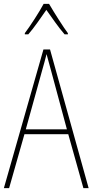

<svg xmlns="http://www.w3.org/2000/svg" viewBox="-20 -970 477 990"><path d="M233 -950H205C182 -907 134 -833 108 -799V-793H126C156 -827 193 -882 219 -919C247 -880 282 -828 313 -793H330V-799C310 -825 259 -905 233 -950ZM410 0H437L238 -715H204L0 0H27L106 -278H332ZM243 -607 325 -303H113L197 -606C206 -638 213 -662 220 -691C228 -660 235 -637 243 -607Z"/></svg>

Font: Noto Sans Devanagari Condensed Thin
Style: Regular
Weight: 100
Width: 3
Designer: Jelle Bosma - Monotype Design Team
Foundry: Monotype Imaging Inc.
Version: Version 2.004